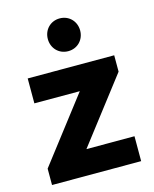

<svg xmlns="http://www.w3.org/2000/svg" viewBox="-108 -776 681 849"><g transform="rotate(-15 233.0 -351.5)"><path d="M24 -75V0H432V-114H212L438 -408V-483H42V-369H250ZM173 -628C173 -586 204 -553 247 -553C290 -553 321 -586 321 -628C321 -670 290 -703 247 -703C204 -703 173 -670 173 -628Z"/></g></svg>

Font: MV Cash SemiBold
Style: Regular
Weight: 600
Designer: Rodrigo Fuenzalida
Foundry: fragTYPE
Version: Version 1.100;Glyphs 3.1.2 (3151)